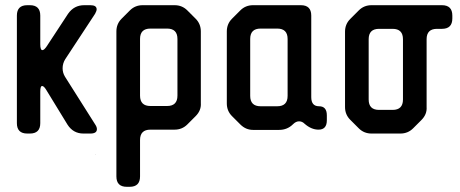

<svg xmlns="http://www.w3.org/2000/svg" viewBox="-20 -505 1772 739"><path d="M85 9H95Q135 9 135 -31V-152Q135 -174 142 -174Q149 -174 158 -159L240 -25Q262 9 301 9H328Q353 9 353 -8Q353 -16 347 -25L230 -210Q221 -225 221 -242Q221 -261 231 -277L346 -452Q352 -463 352 -469Q352 -485 328 -485H304Q265 -485 242 -452L160 -327Q150 -312 143 -312Q135 -312 135 -335V-445Q135 -485 95 -485H85Q45 -485 45 -445V-31Q45 9 85 9ZM347 91V89H346Z M519 -137V-355Q519 -395 559 -395H623Q663 -395 663 -355V-137Q663 -97 623 -97H559Q519 -97 519 -137ZM468 214H479Q519 214 519 174V34Q519 -6 559 -6H652Q681 -6 701 -26L733 -58Q755 -80 753 -108V-384Q753 -413 733 -433L701 -465Q681 -485 652 -485H529Q500 -485 480 -465L448 -433Q428 -413 428 -384V174Q428 214 468 214Z M943 -136V-355Q943 -395 983 -395H1047Q1087 -395 1087 -355V-136Q1087 -96 1047 -96H983Q943 -96 943 -136ZM905 -26Q926 -5 954 -5H1054Q1086 -5 1108 -27Q1119 -38 1131 -38Q1143 -38 1152 -29Q1178 -6 1206 -6Q1238 -6 1238 -42V-61Q1238 -96 1208 -96Q1178 -96 1178 -131V-445Q1178 -485 1138 -485H954Q925 -485 905 -465L873 -433Q853 -413 853 -384V-107Q853 -78 873 -58Z M1361 -11Q1381 9 1410 9H1521Q1550 9 1570 -11L1602 -43Q1624 -65 1622 -93V-354Q1622 -394 1662 -394H1681Q1721 -394 1721 -434V-445Q1721 -485 1681 -485H1410Q1381 -485 1361 -465L1328 -432Q1308 -412 1308 -383V-93Q1308 -64 1328 -44ZM1399 -122V-354Q1399 -394 1439 -394H1491Q1531 -394 1531 -354V-122Q1531 -82 1491 -82H1439Q1399 -82 1399 -122Z"/></svg>

Font: WDXL Lubrifont SC
Style: Regular
Weight: 400
Designer: [WDXL Lubrifont] Copyright 2020-2022 (c) NightFurySL2001, Skr-ZERO; [ZCOOL QingKe HuangYou] Copyright 2018-2022 (c) The 
Version: Version 2.001;hotconv 1.1.1;makeotfexe 2.6.0